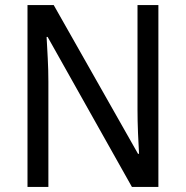

<svg xmlns="http://www.w3.org/2000/svg" viewBox="-20 -734 730 754"><path d="M602 0H498L167 -589H163Q165 -552 167.5 -505.5Q170 -459 170 -413V0H88V-714H191L522 -130H526Q524 -161 522 -211Q520 -261 520 -302V-714H602Z"/></svg>

Font: Noto Sans Ethiopic SemCond
Style: Regular
Weight: 400
Width: 4
Designer: Monotype Design Team
Foundry: Monotype Imaging Inc.
Version: Version 2.102; ttfautohint (v1.8.4.7-5d5b)